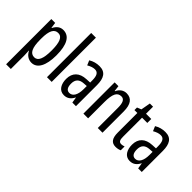

<svg xmlns="http://www.w3.org/2000/svg" viewBox="-57 -1426 2333 2333"><g transform="rotate(45 1109.5 -260.0)"><path d="M263 -547C215 -547 175 -522 146 -464H141L131 -537H65V240H146V0C146 -20 144 -44 142 -72H146C171 -20 216 10 268 10C366 10 421 -92 421 -269C421 -454 366 -547 263 -547ZM245 -477C312 -477 338 -407 338 -268C338 -127 308 -61 246 -61C178 -61 146 -124 146 -265V-285C146 -417 178 -477 245 -477Z M608 0V-760H527V0Z M885 -547C834 -547 787 -534 745 -508L771 -447C809 -469 842 -480 872 -480C923 -480 944 -442 944 -360V-325L883 -322C770 -317 706 -256 706 -150C706 -65 743 10 826 10C882 10 921 -18 949 -74H951L963 0H1025V-362C1025 -480 986 -547 885 -547ZM897 -263 945 -266V-212C945 -114 910 -56 854 -56C813 -56 789 -86 789 -152C789 -222 824 -259 897 -263Z M1350 -547C1299 -547 1255 -517 1232 -464H1227L1218 -537H1153V0H1234V-279C1234 -417 1262 -475 1332 -475C1380 -475 1400 -432 1400 -348V0H1481V-364C1481 -488 1436 -547 1350 -547Z M1741 -62C1702 -62 1692 -89 1692 -143V-469H1782V-537H1692V-658H1637L1615 -535L1561 -513V-469H1611V-133C1611 -37 1643 10 1714 10C1744 10 1768 4 1789 -6V-72C1773 -66 1757 -62 1741 -62Z M2016 -547C1965 -547 1918 -534 1876 -508L1902 -447C1940 -469 1973 -480 2003 -480C2054 -480 2075 -442 2075 -360V-325L2014 -322C1901 -317 1837 -256 1837 -150C1837 -65 1874 10 1957 10C2013 10 2052 -18 2080 -74H2082L2094 0H2156V-362C2156 -480 2117 -547 2016 -547ZM2028 -263 2076 -266V-212C2076 -114 2041 -56 1985 -56C1944 -56 1920 -86 1920 -152C1920 -222 1955 -259 2028 -263Z"/></g></svg>

Font: Noto Sans Lao Looped ExtraCondensed
Style: Regular
Weight: 400
Width: 2
Designer: Mark Frömberg, Ben Mitchell
Foundry: The Fontpad Ltd
Version: Version 1.002